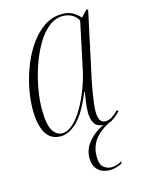

<svg xmlns="http://www.w3.org/2000/svg" viewBox="-117 -614 671 906"><g transform="rotate(-15 219.0 -161.0)"><path d="M123 10Q74 10 50.5 -30.5Q27 -71 27 -146Q27 -195 38 -250Q49 -305 70 -357.5Q91 -410 121.5 -452.5Q152 -495 191 -520.5Q230 -546 276 -546Q308 -546 329 -534Q350 -522 364 -505L392 -535H402L330 -200Q326 -180 321.5 -153.5Q317 -127 314 -101Q311 -75 311 -58Q311 -4 345 -4Q362 -4 377 -13.5Q392 -23 410 -41L416 -34Q399 -15 378.5 -2.5Q358 10 333 10Q302 10 288.5 -10.5Q275 -31 275 -65Q275 -86 278.5 -112.5Q282 -139 286 -163H283Q244 -67 203.5 -28.5Q163 10 123 10ZM133 -2Q160 -2 186.5 -26Q213 -50 236 -89.5Q259 -129 277.5 -177.5Q296 -226 306 -277L352 -494Q341 -515 321 -525.5Q301 -536 278 -536Q240 -536 207.5 -509.5Q175 -483 149.5 -439Q124 -395 106 -342Q88 -289 78.5 -235.5Q69 -182 69 -136Q69 -63 87 -32.5Q105 -2 133 -2ZM307 224Q267 224 246.5 202Q226 180 226 145Q226 108 246.5 78.5Q267 49 296.5 29.5Q326 10 352 0H378Q328 18 294.5 55Q261 92 261 146Q261 185 278 199Q295 213 315 213Q329 213 342.5 209Q356 205 368 197L365 209Q334 224 307 224Z"/></g></svg>

Font: Noto Serif Display Condensed ExtraLight
Style: Italic
Weight: 200
Width: 3
Italic angle: -12°
Designer: Monotype Design Team
Foundry: Monotype Imaging Inc.
Version: Version 2.009